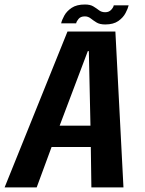

<svg xmlns="http://www.w3.org/2000/svg" viewBox="-49 -812 629 832"><path d="M-29 0 243.5 -675.5H451L486 0H347L344.5 -175H174.5L110 0ZM209.5 -267.5H343L336 -590.5H331.5ZM407 -706Q383 -706 369 -714.8Q355 -723.5 344 -732.2Q333 -741 318.5 -741Q300.5 -741 291.5 -730.2Q282.5 -719.5 281 -711H216Q219 -725 229.5 -744.2Q240 -763.5 261.5 -778Q283 -792.5 319 -792.5Q342 -792.5 355.5 -784.2Q369 -776 380 -767.5Q391 -759 407 -759Q423 -759 432.8 -769.5Q442.5 -780 444 -789H508.5Q505.5 -775.5 495.2 -755.8Q485 -736 463.8 -721Q442.5 -706 407 -706Z"/></svg>

Font: Anybody SemiBold
Style: Italic
Weight: 600
Italic angle: -10°
Designer: Tyler Finck
Foundry: Etcetera Type Company
Version: Version 1.010; ttfautohint (v1.8.3) -l 8 -r 50 -G 200 -x 14 